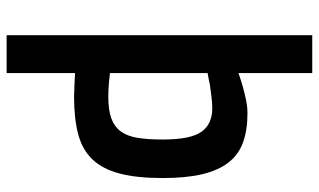

<svg xmlns="http://www.w3.org/2000/svg" viewBox="-211 -535 960 578"><g transform="rotate(90 269.0 -246.0)"><path d="M271 -92Q311 -92 336 -101Q361 -110 375.5 -129.5Q390 -149 395 -180.5Q400 -212 400 -256Q400 -339 377 -372Q354 -405 306 -405Q289 -405 270.5 -402.5Q252 -400 236 -398Q218 -394 200 -391V-97Q215 -95 228 -94Q239 -93 251 -92.5Q263 -92 271 -92ZM321 -511Q372 -511 409 -497.5Q446 -484 469.5 -453.5Q493 -423 504.5 -374.5Q516 -326 516 -256Q516 -178 502.5 -126.5Q489 -75 460 -44.5Q431 -14 384.5 -1.5Q338 11 271 11Q257 11 238 10Q219 9 200 8V214H86V-706H200V-484Q220 -491 241 -497Q259 -502 280 -506.5Q301 -511 321 -511Z"/></g></svg>

Font: Panefresco 800wt
Style: Regular
Weight: 800
Designer: Campivisivi
Foundry: Campivisivi & Chank Co
Version: Version 1.001